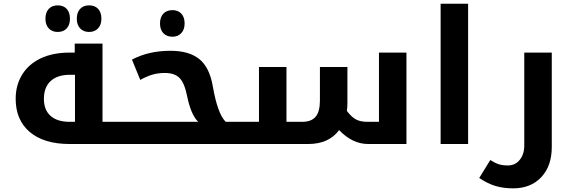

<svg xmlns="http://www.w3.org/2000/svg" viewBox="-20 -780 3094 1040"><path d="M660.2 -120.1Q665 -120.1 665 -116.2V-4.9Q665 0 660.2 0H356.9Q218.3 0 141.6 -64.7Q64.9 -129.4 64.9 -245.1Q64.9 -318.8 100.1 -376Q135.3 -433.1 200.9 -464.1Q266.6 -495.1 356.9 -495.1H384.8V-543.9H535.2V-120.1ZM386.2 -120.1V-375H359.9Q291.5 -375 254.6 -341.3Q217.8 -307.6 217.8 -244.1Q217.8 -184.6 253.9 -152.3Q290 -120.1 357.9 -120.1ZM293 -606.9Q262.2 -606.9 244.1 -626.2Q226.1 -645.5 226.1 -678.7Q226.1 -712.4 243.9 -731.7Q261.7 -751 293 -751Q323.7 -751 341.3 -731.9Q358.9 -712.9 358.9 -678.7Q358.9 -644.5 340.8 -625.7Q322.8 -606.9 293 -606.9ZM462.9 -606.9Q432.1 -606.9 414.1 -626.2Q396 -645.5 396 -678.7Q396 -712.4 413.8 -731.7Q431.6 -751 462.9 -751Q494.1 -751 511.7 -731.7Q529.3 -712.4 529.3 -678.7Q529.3 -645.5 511 -626.2Q492.7 -606.9 462.9 -606.9Z M649.9 0Q645 0 645 -4.9V-116.2Q645 -120.1 649.9 -120.1H1053.7Q1014.2 -157.2 992.7 -263.2Q979 -330.6 952.4 -357.7Q925.8 -384.8 872.6 -384.8Q837.4 -384.8 806.6 -376Q775.9 -367.2 739.7 -347.2L694.8 -457Q784.2 -504.9 903.8 -504.9Q1003.9 -504.9 1059.6 -460Q1115.2 -415 1132.8 -312Q1158.7 -163.1 1202.6 -120.1H1267.6Q1272.9 -120.1 1272.9 -116.2V-4.9Q1272.9 0 1267.6 0ZM914.1 -581.1Q882.8 -581.1 864.7 -600.3Q846.7 -619.6 846.7 -652.8Q846.7 -686.5 864.5 -705.8Q882.3 -725.1 914.1 -725.1Q944.3 -725.1 962.2 -706.1Q980 -687 980 -652.8Q980 -619.6 961.7 -600.3Q943.4 -581.1 914.1 -581.1Z M1257.8 0Q1252.9 0 1252.9 -4.9V-116.2Q1252.9 -120.1 1257.8 -120.1H1382.8V-417H1531.7V-120.1H1616.7Q1666.5 -120.1 1689.7 -147.7Q1712.9 -175.3 1712.9 -235.8V-417H1861.8V-224.1Q1861.8 -199.7 1858.9 -179.2Q1883.3 -146.5 1907.7 -133.3Q1932.1 -120.1 1970.7 -120.1H2032.7V-495.1H2181.6V0H1973.6Q1889.2 0 1816.9 -75.2Q1760.7 0 1649.9 0Z M2366.7 -759.8H2515.6V0H2366.7Z M2759.8 240.2Q2708.5 240.2 2665.8 228Q2623 215.8 2575.7 184.1L2635.7 86.9Q2662.1 103.5 2682.4 109.9Q2702.6 116.2 2731 116.2Q2771 116.2 2795.4 85.7Q2819.8 55.2 2819.8 8.8V-495.1H2968.8V16.1Q2968.8 119.1 2911.9 179.7Q2855 240.2 2759.8 240.2Z"/></svg>

Font: Noto Sans Kufi Arabic
Style: Bold
Weight: 700
Designer: Monotype Design team
Foundry: Monotype Imaging Inc.
Version: Version 1.02